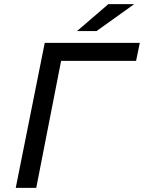

<svg xmlns="http://www.w3.org/2000/svg" viewBox="-20 -907 695 927"><path d="M637 -613H275L155 0H56L196 -700H655ZM503 -887H628L446 -757H352Z"/></svg>

Font: Montserrat Alternates Medium
Style: Italic
Weight: 500
Italic angle: -11.3°
Designer: Julieta Ulanovsky
Foundry: Julieta Ulanovsky
Version: Version 7.200